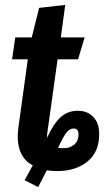

<svg xmlns="http://www.w3.org/2000/svg" viewBox="-20 -681 434 780"><path d="M383 -136Q383 -63 335 -24.5Q287 14 213 14Q190 14 170 11L135 79L80 51L113 -9Q52 -42 52 -126Q52 -136 54 -158L93 -440H29L42 -529H109L139 -649L245 -661L227 -529H324L297 -440H214L172 -140Q171 -133 171 -121Q198 -180 227 -205.5Q256 -231 296 -231Q335 -231 359 -206Q383 -181 383 -136ZM299 -135Q299 -159 279 -159Q264 -159 250.5 -143Q237 -127 216 -80Q222 -79 238 -79Q265 -79 282 -94Q299 -109 299 -135Z"/></svg>

Font: Fira Sans Extra Condensed Medium
Style: Italic
Weight: 500
Width: 3
Italic angle: -8°
Designer: Carrois Corporate & Edenspiekermann AG
Foundry: Carrois Corporate GbR & Edenspiekermann AG
Version: Version 4.203